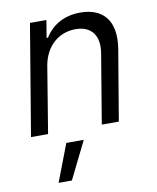

<svg xmlns="http://www.w3.org/2000/svg" viewBox="-88 -621 760 930"><g transform="rotate(-10 292.5 -156.0)"><path d="M169 -328.1C186.1 -423.3 252.8 -477.3 333.8 -477.3C411.9 -477.3 450.3 -426.1 436.1 -340.9L379.3 0H463.1L521.3 -346.6C544 -485.8 480.1 -552.6 370.7 -552.6C288.4 -552.6 230.1 -515.6 196 -460.2H188.9L203.1 -545.5H122.2L31.2 0H115.1ZM124.3 241.5H189.6L280.5 57.5H194.6Z"/></g></svg>

Font: Margiela Sans
Style: Italic
Weight: 400
Italic angle: -9.39999°
Designer: Stefan Endress, Andreas Faust
Version: Version 1.100;FEAKit 1.0